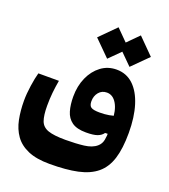

<svg xmlns="http://www.w3.org/2000/svg" viewBox="-142 -657 869 986"><g transform="rotate(20 293.0 -164.5)"><path d="M242.7 225.6Q169.9 225.6 123.8 205.6Q77.6 185.5 52.5 149.9Q27.3 114.3 17.8 66.9Q8.3 19.5 8.3 -35.2Q8.3 -72.8 14.9 -117.7Q21.5 -162.6 29.8 -191.9H142.1Q135.7 -156.2 132.3 -122.6Q128.9 -88.9 128.9 -51.3Q128.9 1.5 139.4 30.3Q149.9 59.1 181.6 70.3Q213.4 81.5 276.9 81.5Q333 81.5 377.2 76.2Q421.4 70.8 445.3 49.8Q462.4 35.2 467 12.2Q471.7 -10.7 470.7 -37.4Q469.7 -64 469.7 -88.9Q469.7 -148.9 449.2 -184.3Q428.7 -219.7 395 -219.7Q367.7 -219.7 351.1 -199.7Q334.5 -179.7 334.5 -150.9Q334.5 -126.5 347.4 -118.4Q360.4 -110.4 393.6 -110.4Q422.4 -110.4 445.1 -114.5Q467.8 -118.7 491.7 -126.5L490.2 -22.5L456.5 -21.5Q445.8 -5.9 424.8 2Q403.8 9.8 362.8 9.8Q312.5 9.8 285.6 -9.5Q258.8 -28.8 248.8 -63Q238.8 -97.2 238.8 -141.6Q238.8 -199.2 259.5 -245.8Q280.3 -292.5 317.1 -320.1Q354 -347.7 401.9 -347.7Q455.6 -347.7 493.2 -312.3Q530.8 -276.9 550.8 -212.9Q570.8 -148.9 570.8 -63Q570.8 22.5 553.2 78.4Q535.6 134.3 496.8 166.5Q458 198.7 395.5 212.2Q333 225.6 242.7 225.6ZM458 -383.3 372.1 -468.8 458 -555.2 543.9 -468.8ZM335.9 -383.3 250 -468.8 335.9 -555.2 421.9 -468.8Z"/></g></svg>

Font: Cascadia Code
Style: Regular
Weight: 400
Monospace: yes
Designer: Aaron Bell
Foundry: Saja Typeworks
Version: Version 2106.017